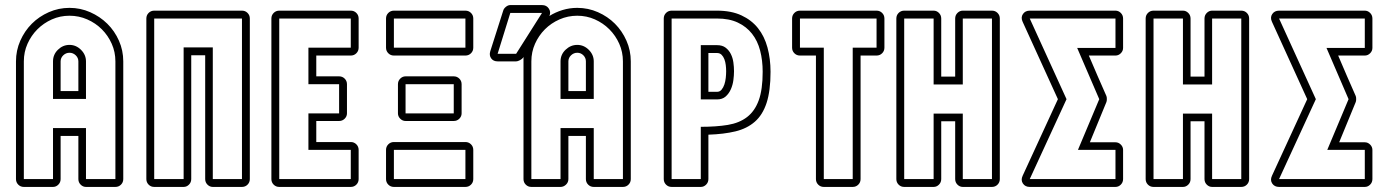

<svg xmlns="http://www.w3.org/2000/svg" viewBox="-20 -737 5505 757"><path d="M289 -201H219V-31Q219 -18 210 -9Q201 0 189 0H74Q61 0 52 -9Q43 -18 43 -31V-495Q43 -538 60 -576.5Q77 -615 105.5 -643.5Q134 -672 172.5 -689Q211 -706 254 -706Q297 -706 335.5 -689Q374 -672 403 -643.5Q432 -615 449 -576.5Q466 -538 466 -495V-31Q466 -18 457 -9Q448 0 435 0H319Q307 0 298 -9Q289 -18 289 -31ZM289 -378V-495Q289 -509 278.5 -519Q268 -529 254 -529Q240 -529 229.5 -519Q219 -509 219 -495V-378ZM189 -347V-495Q189 -522 208.5 -541Q228 -560 254 -560Q280 -560 299.5 -540.5Q319 -521 319 -495V-347ZM319 -31H435V-495Q435 -532 420.5 -564.5Q406 -597 381.5 -621.5Q357 -646 324 -660.5Q291 -675 254 -675Q217 -675 184.5 -660.5Q152 -646 127.5 -621.5Q103 -597 88.5 -564.5Q74 -532 74 -495V-31H189V-232H319Z M557 -664Q557 -677 566 -686Q575 -695 588 -695H934Q947 -695 956 -686Q965 -677 965 -664V-31Q965 -18 956 -9Q947 0 934 0H819Q807 0 798 -9Q789 -18 789 -31V-519H734V-31Q734 -18 725 -9Q716 0 704 0H588Q575 0 566 -9Q557 -18 557 -31ZM588 -31H704V-550H819V-31H934V-664H588Z M1081 0Q1068 0 1059 -9Q1050 -18 1050 -31V-664Q1050 -677 1059 -686Q1068 -695 1081 -695H1363Q1376 -695 1385 -686Q1394 -677 1394 -664V-549Q1394 -536 1385 -527Q1376 -518 1363 -518H1227V-436H1317Q1330 -436 1339 -427Q1348 -418 1348 -405V-290Q1348 -278 1339 -269Q1330 -260 1317 -260H1227V-177H1363Q1376 -177 1385 -168Q1394 -159 1394 -146V-31Q1394 -18 1385 -9Q1376 0 1363 0ZM1363 -31V-146H1196V-290H1317V-405H1196V-549H1363V-664H1081V-31Z M1502 -146Q1502 -159 1511 -168Q1520 -177 1533 -177H1815Q1828 -177 1837 -168Q1846 -159 1846 -146V-31Q1846 -18 1837 -9Q1828 0 1815 0H1533Q1520 0 1511 -9Q1502 -18 1502 -31ZM1502 -664Q1502 -677 1511 -686Q1520 -695 1533 -695H1815Q1828 -695 1837 -686Q1846 -677 1846 -664V-549Q1846 -536 1837 -527Q1828 -518 1815 -518H1533Q1520 -518 1511 -527Q1502 -536 1502 -549ZM1549 -405Q1549 -418 1558 -427Q1567 -436 1579 -436H1769Q1782 -436 1791 -427Q1800 -418 1800 -405V-290Q1800 -278 1791 -269Q1782 -260 1769 -260H1579Q1567 -260 1558 -269Q1549 -278 1549 -290ZM1579 -290H1769V-405H1579ZM1533 -549H1815V-664H1533ZM1533 -31H1815V-146H1533Z M1964 -695Q1966 -703 1974.5 -710Q1983 -717 1992 -717H2117Q2135 -717 2144 -703Q2153 -689 2146 -674Q2170 -689 2198 -697.5Q2226 -706 2256 -706Q2299 -706 2337.5 -689Q2376 -672 2404.5 -643.5Q2433 -615 2450 -576.5Q2467 -538 2467 -495V-31Q2467 -18 2458 -9Q2449 0 2436 0H2321Q2308 0 2299 -9Q2290 -18 2290 -31V-201H2221V-31Q2221 -18 2211.5 -9Q2202 0 2190 0H2075Q2062 0 2053 -9Q2044 -18 2044 -31V-495V-513L2042 -509Q2038 -504 2029.5 -499.5Q2021 -495 2015 -495H1942Q1925 -495 1916.5 -507Q1908 -519 1913 -535ZM2321 -31H2436V-495Q2436 -532 2421.5 -564.5Q2407 -597 2382.5 -621.5Q2358 -646 2325.5 -660.5Q2293 -675 2256 -675Q2219 -675 2186 -660.5Q2153 -646 2128.5 -621.5Q2104 -597 2089.5 -564.5Q2075 -532 2075 -495V-31H2190V-232H2321ZM2190 -347V-495Q2190 -522 2210 -541Q2230 -560 2256 -560Q2282 -560 2301.5 -540.5Q2321 -521 2321 -495V-347ZM1942 -525H2015L2117 -686H1992ZM2290 -378V-495Q2290 -509 2280 -519Q2270 -529 2256 -529Q2242 -529 2231.5 -519Q2221 -509 2221 -495V-378Z M2807 -695Q2863 -695 2903 -676.5Q2943 -658 2968.5 -626Q2994 -594 3006 -549.5Q3018 -505 3018 -454Q3018 -379 3002.5 -331.5Q2987 -284 2956 -257Q2925 -230 2879.5 -219Q2834 -208 2773 -206V-31Q2773 -18 2764 -9Q2755 0 2743 0H2628Q2615 0 2606 -9Q2597 -18 2597 -31V-664Q2597 -677 2606 -686Q2615 -695 2628 -695ZM2773 -375H2807Q2818 -375 2825 -383.5Q2832 -392 2836 -404Q2840 -416 2841.5 -430Q2843 -444 2843 -456Q2843 -468 2841.5 -480.5Q2840 -493 2836 -503.5Q2832 -514 2825 -521Q2818 -528 2807 -528H2773ZM2743 -559H2807Q2828 -559 2841 -549Q2854 -539 2861.5 -524Q2869 -509 2871.5 -491Q2874 -473 2874 -456Q2874 -440 2871.5 -421Q2869 -402 2861.5 -385Q2854 -368 2841 -356.5Q2828 -345 2807 -345H2743ZM2628 -664V-31H2743V-237Q2804 -237 2849.5 -244.5Q2895 -252 2925.5 -275.5Q2956 -299 2971.5 -341.5Q2987 -384 2987 -454Q2987 -499 2977 -537.5Q2967 -576 2945 -604Q2923 -632 2889 -648Q2855 -664 2807 -664Z M3373 -518V-31Q3373 -18 3364 -9Q3355 0 3342 0H3228Q3215 0 3206 -9Q3197 -18 3197 -31V-518H3134Q3121 -518 3112 -527Q3103 -536 3103 -549V-664Q3103 -677 3112 -686Q3121 -695 3134 -695H3436Q3449 -695 3458 -686Q3467 -677 3467 -664V-549Q3467 -536 3458 -527Q3449 -518 3436 -518ZM3436 -549V-664H3134V-549H3228V-31H3342V-549Z M3514 -664Q3514 -677 3523 -686Q3532 -695 3545 -695H3661Q3673 -695 3682 -686Q3691 -677 3691 -664V-435H3746V-664Q3746 -677 3755 -686Q3764 -695 3776 -695H3891Q3904 -695 3913 -686Q3922 -677 3922 -664V-31Q3922 -18 3913 -9Q3904 0 3891 0H3776Q3764 0 3755 -9Q3746 -18 3746 -31V-259H3691V-31Q3691 -18 3682 -9Q3673 0 3661 0H3545Q3532 0 3523 -9Q3514 -18 3514 -31ZM3545 -31H3661V-289H3776V-31H3891V-664H3776V-404H3661V-664H3545Z M4151 -346 4012 -651Q4004 -668 4013 -681.5Q4022 -695 4040 -695H4378Q4390 -695 4399 -686Q4408 -677 4408 -664V-548Q4408 -536 4399 -527Q4390 -518 4378 -518H4273Q4290 -477 4307.5 -437.5Q4325 -398 4342 -359Q4344 -355 4344 -346.5Q4344 -338 4342 -334L4277 -176H4378Q4390 -176 4399 -167Q4408 -158 4408 -146V-31Q4408 -18 4399 -9Q4390 0 4378 0H4040Q4022 0 4013 -13.5Q4004 -27 4012 -44ZM4040 -31H4378V-146H4230L4314 -346L4227 -548H4378V-664H4040L4185 -346Z M4497 -664Q4497 -677 4506 -686Q4515 -695 4528 -695H4644Q4656 -695 4665 -686Q4674 -677 4674 -664V-435H4729V-664Q4729 -677 4738 -686Q4747 -695 4759 -695H4874Q4887 -695 4896 -686Q4905 -677 4905 -664V-31Q4905 -18 4896 -9Q4887 0 4874 0H4759Q4747 0 4738 -9Q4729 -18 4729 -31V-259H4674V-31Q4674 -18 4665 -9Q4656 0 4644 0H4528Q4515 0 4506 -9Q4497 -18 4497 -31ZM4528 -31H4644V-289H4759V-31H4874V-664H4759V-404H4644V-664H4528Z M5134 -346 4995 -651Q4987 -668 4996 -681.5Q5005 -695 5023 -695H5361Q5373 -695 5382 -686Q5391 -677 5391 -664V-548Q5391 -536 5382 -527Q5373 -518 5361 -518H5256Q5273 -477 5290.5 -437.5Q5308 -398 5325 -359Q5327 -355 5327 -346.5Q5327 -338 5325 -334L5260 -176H5361Q5373 -176 5382 -167Q5391 -158 5391 -146V-31Q5391 -18 5382 -9Q5373 0 5361 0H5023Q5005 0 4996 -13.5Q4987 -27 4995 -44ZM5023 -31H5361V-146H5213L5297 -346L5210 -548H5361V-664H5023L5168 -346Z"/></svg>

Font: Lichte PostBus
Style: Regular
Weight: 400
Designer: Peter Wiegel
Version: Version 1.001